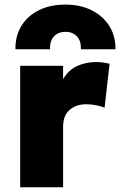

<svg xmlns="http://www.w3.org/2000/svg" viewBox="-20 -794 510 814"><path d="M65.5 0V-515H247.5V-458Q268.5 -496 305.8 -513.5Q343 -531 387.5 -531Q405 -531 418.2 -528.8Q431.5 -526.5 444.5 -524L423.5 -337.5Q406 -344.5 385.8 -348.2Q365.5 -352 346 -352Q303 -352 275.2 -328.2Q247.5 -304.5 247.5 -256.5V0ZM45.5 -585Q44.5 -641.5 70.8 -684.2Q97 -727 145 -750.8Q193 -774.5 257.5 -774.5Q321 -774.5 369 -750.2Q417 -726 443.8 -683.2Q470.5 -640.5 469.5 -585H323Q324.5 -619 306.8 -639Q289 -659 257.5 -659Q226 -659 208.2 -639Q190.5 -619 192 -585Z"/></svg>

Font: Geologica Cursive ExtraBold
Style: Regular
Weight: 800
Designer: Sindre Bremnes, Frode Helland
Foundry: Monokrom Skriftforlag AS
Version: Version 1.010;gftools[0.9.28]